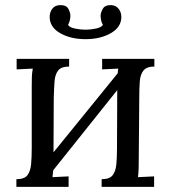

<svg xmlns="http://www.w3.org/2000/svg" viewBox="-20 -730 667 750"><path d="M250 -470Q219 -470 207 -454.5Q195 -439 193 -411.5Q191 -384 190 -348L189 -135L440 -444Q440 -453 442 -462L379 -459V-500H583V-470Q553 -470 540.5 -454.5Q528 -439 526 -411.5Q524 -384 524 -348L522 -106Q522 -86 521.5 -70.5Q521 -55 519 -38L582 -41V0H377V-30Q408 -30 420 -45.5Q432 -61 434.5 -88.5Q437 -116 437 -152L438 -378L188 -65Q187 -51 185 -38L248 -41V0H44V-30Q75 -30 87 -45.5Q99 -61 101.5 -88.5Q104 -116 104 -152V-394Q104 -414 104.5 -429.5Q105 -445 108 -462L45 -459V-500H250ZM314 -577Q256 -577 215 -600.5Q174 -624 174 -664Q174 -682 184 -695.5Q194 -709 213 -710Q239 -711 247 -695.5Q255 -680 255 -669Q255 -650 246 -633Q251 -623 272.5 -618.5Q294 -614 314 -614Q334 -614 355 -618.5Q376 -623 382 -633Q377 -641 375 -651Q373 -661 373 -669Q373 -680 381.5 -695.5Q390 -711 415 -710Q433 -709 443.5 -695.5Q454 -682 454 -664Q454 -624 413 -600.5Q372 -577 314 -577Z"/></svg>

Font: Lora
Style: Regular
Weight: 400
Designer: Olga Karpushina, Alexei Vanyashin (Cyrillic)
Foundry: Cyreal
Version: Version 3.005; ttfautohint (v1.8.4.7-5d5b)